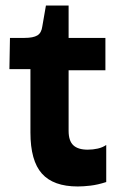

<svg xmlns="http://www.w3.org/2000/svg" viewBox="-20 -662 437 694"><path d="M261 12Q173 12 131.5 -34.5Q90 -81 90 -183V-412H14L16 -525H69Q100 -525 115 -534Q130 -543 133 -567L146 -642H228V-525H361V-408H228V-189Q228 -153 245 -137Q262 -121 297 -121Q316 -121 333.5 -125Q351 -129 364 -138V-4Q333 6 307 9Q281 12 261 12Z"/></svg>

Font: Bricolage Grotesque 96pt ExtraBold
Style: Bold
Weight: 700
Version: Version 1.001;gftools[0.9.33.dev8+g029e19f]